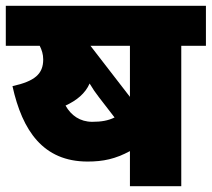

<svg xmlns="http://www.w3.org/2000/svg" viewBox="-20 -642 730 662"><path d="M605 -484H690V-622H0V-484H117C124 -470 129 -455 129 -437C129 -387 100 -362 23 -345C57 -191 129 -85 282 -85C336 -85 378 -94 428 -121V0H605ZM428 -484V-308L292 -484ZM321 -307 375 -237C353 -226 329 -222 298 -222C256 -222 225 -244 206 -278C245 -296 274 -320 289 -354C299 -337 310 -321 321 -307Z"/></svg>

Font: Noto Sans Black
Style: Italic
Weight: 900
Italic angle: -12°
Designer: Monotype Design Team
Foundry: Monotype Imaging Inc.
Version: Version 2.013